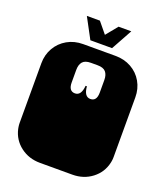

<svg xmlns="http://www.w3.org/2000/svg" viewBox="-159 -993 952 1106"><g transform="rotate(20 317.0 -440.0)"><path d="M33 -135Q32 -140 31 -146Q30 -152 29.5 -158.5Q29 -165 29 -170V-171Q29 -184 29 -190Q29 -196 29 -209V-260Q29 -269 29 -273.5Q29 -278 29 -282.5Q29 -287 29 -296V-297Q29 -310 29 -316Q29 -322 29 -334V-536Q29 -588 53.5 -630.5Q78 -673 121 -697.5Q164 -722 218 -722H416Q470 -722 513 -698Q556 -674 580.5 -631.5Q605 -589 605 -536V-334Q605 -321 605 -315Q605 -309 605 -297V-296Q605 -287 605 -282.5Q605 -278 605 -273.5Q605 -269 605 -260V-209Q605 -196 605 -190Q605 -184 605 -172V-171Q605 -164 604.5 -157.5Q604 -151 603 -145.5Q602 -140 601 -135Q587 -72 536 -33Q485 6 416 6H218Q149 6 98 -33Q47 -72 33 -135ZM313 -501H321Q326 -439 364 -439Q403 -439 403 -492V-569Q403 -601 388 -618.5Q373 -636 337 -636H297Q261 -636 246 -618.5Q231 -601 231 -569V-492Q231 -439 270 -439Q308 -439 313 -501ZM182 -882H262L317 -815L375 -886H453L382 -757H249Z"/></g></svg>

Font: Danfo
Style: Regular
Weight: 400
Version: Version 1.000;Glyphs 3.2 (3236)